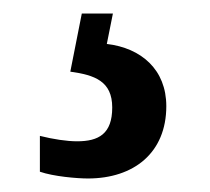

<svg xmlns="http://www.w3.org/2000/svg" viewBox="-20 -29 311 284"><path d="M110 235C178 235 226 197 226 128C226 74 189 42 138 36L147 -9H101L84 77C120 82 146 91 146 130C146 169 126 180 94 180C79 180 59 177 39 172V225C59 232 94 235 110 235Z"/></svg>

Font: Noto Serif Bengali ExtraCondensed
Style: Bold
Weight: 700
Width: 2
Designer: Juan Bruce, Universal Thirst, Indian Type Foundry and the Monotype Design Team.
Foundry: Monotype Imaging Inc.
Version: Version 2.003